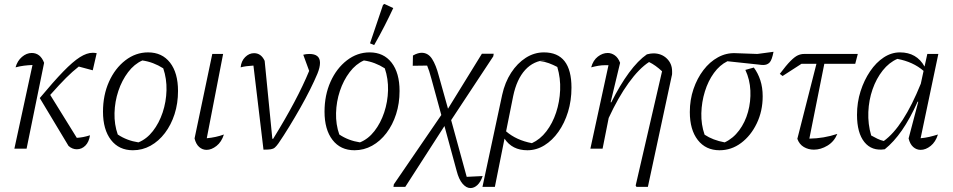

<svg xmlns="http://www.w3.org/2000/svg" viewBox="-20 -755 4840 975"><path d="M182 -257Q252 -341 301 -391.5Q350 -442 385.5 -464.5Q421 -487 451 -487Q456 -487 460.5 -486.5Q465 -486 471 -485L451 -398L380 -417Q348 -392 315.5 -359.5Q283 -327 235 -273L370 -55Q386 -56 402 -59Q418 -62 437 -68Q432 -34 413.5 -15.5Q395 3 370 3Q347 3 328 -14ZM53 0 145 -425Q122 -424 102 -421.5Q82 -419 59 -413Q68 -446 91.5 -466Q115 -486 141 -486Q185 -486 204 -436L115 0Z M655 8Q584 8 543.5 -44.5Q503 -97 503 -188Q503 -272 533.5 -340Q564 -408 616.5 -448.5Q669 -489 732 -489Q803 -489 843.5 -437Q884 -385 884 -293Q884 -230 866.5 -175.5Q849 -121 817.5 -79.5Q786 -38 744.5 -15Q703 8 655 8ZM683 -32Q725 -49 756.5 -89.5Q788 -130 806 -184Q824 -238 825.5 -296.5Q827 -355 809 -408Q759 -440 703 -448Q662 -430 630.5 -388.5Q599 -347 581 -293Q563 -239 561.5 -181Q560 -123 578 -72Q624 -41 683 -32Z M1117 -72Q1105 -34 1079.5 -14Q1054 6 1029 6Q1008 6 991.5 -8.5Q975 -23 968 -52L1058 -481H1113L1030 -53Q1076 -57 1117 -72Z M1367 -50Q1490 -249 1550 -395L1520 -477Q1534 -481 1551 -481Q1605 -481 1605 -436Q1605 -413 1592 -381Q1577 -345 1554.5 -300Q1532 -255 1504.5 -206.5Q1477 -158 1448.5 -111.5Q1420 -65 1394 -27Q1384 -13 1376 -6Q1368 1 1355.5 3Q1343 5 1318 5L1267 -422Q1228 -420 1202 -413Q1205 -445 1225 -465Q1245 -485 1270 -485Q1306 -485 1324 -446L1363 -50Z M1780 8Q1709 8 1668.5 -44.5Q1628 -97 1628 -188Q1628 -272 1658.5 -340Q1689 -408 1741.5 -448.5Q1794 -489 1857 -489Q1928 -489 1968.5 -437Q2009 -385 2009 -293Q2009 -230 1991.5 -175.5Q1974 -121 1942.5 -79.5Q1911 -38 1869.5 -15Q1828 8 1780 8ZM1808 -32Q1850 -49 1881.5 -89.5Q1913 -130 1931 -184Q1949 -238 1950.5 -296.5Q1952 -355 1934 -408Q1884 -440 1828 -448Q1787 -430 1755.5 -388.5Q1724 -347 1706 -293Q1688 -239 1686.5 -181Q1685 -123 1703 -72Q1749 -41 1808 -32ZM1880 -526 1859 -535 1925 -730 1932 -735 1977 -714Q1957 -671 1933 -624Q1909 -577 1880 -526Z M1978 194 1980 181 2221 -171 2171 -354Q2159 -399 2149 -422L2076 -421L2077 -473Q2091 -481 2102 -484Q2113 -487 2121 -487Q2154 -487 2174 -456Q2194 -425 2208 -371L2255 -203L2427 -482H2487L2485 -469L2271 -145L2350 143L2431 139Q2421 169 2404.5 184.5Q2388 200 2369 200Q2348 200 2329 178Q2310 156 2299 113L2237 -115L2038 194Z M2430 194 2530 -273Q2544 -337 2575.5 -385.5Q2607 -434 2650 -461.5Q2693 -489 2742 -489Q2882 -489 2882 -310Q2882 -244 2864.5 -187Q2847 -130 2816 -86Q2785 -42 2744.5 -17Q2704 8 2658 8Q2581 8 2542 -51L2493 194ZM2586 -267 2550 -88Q2602 -43 2681 -28Q2723 -47 2754.5 -88Q2786 -129 2804 -183.5Q2822 -238 2824.5 -298Q2827 -358 2810 -415Q2789 -426 2767.5 -434Q2746 -442 2722 -445L2754 -450Q2690 -447 2647 -400Q2604 -353 2586 -267Z M2978 0 3070 -424Q3066 -424 3062.5 -424Q3059 -424 3055 -424Q3036 -424 3018.5 -421Q3001 -418 2982 -413Q2992 -449 3016 -467.5Q3040 -486 3066 -486Q3085 -486 3102 -474Q3119 -462 3129 -436L3081 -236L3084 -235Q3128 -323 3174 -385.5Q3220 -448 3265 -479Q3284 -484 3298 -484Q3339 -484 3366 -458Q3393 -432 3393 -393Q3393 -388 3393 -381.5Q3393 -375 3391 -369L3270 194H3212L3208 187L3342 -393Q3309 -424 3276 -440Q3225 -407 3172 -333.5Q3119 -260 3071 -156L3040 0Z M3634 8Q3564 8 3523.5 -44Q3483 -96 3483 -186Q3483 -248 3501.5 -302.5Q3520 -357 3552 -399Q3584 -441 3626 -464Q3668 -487 3715 -485L3826 -481L3908 -492Q3900 -450 3888 -437.5Q3876 -425 3856 -425Q3851 -425 3845.5 -425.5Q3840 -426 3833 -427L3674 -444Q3635 -425 3605.5 -384.5Q3576 -344 3559.5 -290.5Q3543 -237 3541.5 -180Q3540 -123 3558 -71Q3600 -43 3660 -32Q3703 -52 3733.5 -93Q3764 -134 3778.5 -186.5Q3793 -239 3790.5 -295Q3788 -351 3765 -400L3808 -412Q3829 -384 3841 -347.5Q3853 -311 3853 -266Q3853 -191 3823 -128.5Q3793 -66 3743.5 -29Q3694 8 3634 8Z M3954 -369 3940 -380Q3973 -424 3994.5 -445.5Q4016 -467 4031.5 -474Q4047 -481 4063 -481H4336L4323 -431H4166L4090 -51Q4163 -52 4232 -75Q4216 -36 4182 -15.5Q4148 5 4113 5Q4085 5 4062 -8.5Q4039 -22 4029 -50L4126 -431H4050Z M4473 3Q4407 13 4369.5 -33.5Q4332 -80 4332 -172Q4332 -235 4350 -291.5Q4368 -348 4398.5 -393Q4429 -438 4468 -463.5Q4507 -489 4550 -489Q4635 -489 4675 -417L4689 -481H4745L4655 -53Q4678 -55 4699.5 -60Q4721 -65 4743 -72Q4731 -34 4706 -14Q4681 6 4655 6Q4634 6 4617.5 -8.5Q4601 -23 4594 -52L4643 -238L4640 -239Q4601 -152 4560 -93Q4519 -34 4473 3ZM4404 -67Q4420 -58 4435.5 -50.5Q4451 -43 4468 -39Q4567 -110 4656 -330L4670 -395Q4617 -441 4537 -456Q4495 -438 4462.5 -397Q4430 -356 4411 -301.5Q4392 -247 4389.5 -186Q4387 -125 4404 -67Z"/></svg>

Font: Piazzolla Light
Style: Italic
Weight: 300
Italic angle: -11.3°
Designer: Juan Pablo del Peral
Foundry: Huerta Tipografica
Version: Version 1.330